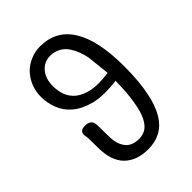

<svg xmlns="http://www.w3.org/2000/svg" viewBox="-212 -829 946 946"><g transform="rotate(-45 261.0 -356.0)"><path d="M145 -541Q145 -509 155 -479Q166 -449 192 -427Q219 -405 265 -395Q311 -386 382 -396L369 -517Q358 -567 339 -598Q321 -629 296 -642Q271 -656 241 -656Q199 -656 172 -624Q145 -593 145 -541ZM259 12Q178 12 133 -33Q88 -78 88 -169Q88 -212 87 -238L84 -258Q80 -291 119 -291Q158 -291 163 -260L164 -246Q165 -219 165 -179Q165 -144 172 -120Q180 -97 193 -82Q206 -68 224 -62Q242 -56 262 -56Q287 -56 308 -68Q330 -81 346 -113Q362 -145 371 -200Q381 -255 382 -341Q290 -329 229 -344Q168 -360 132 -391Q96 -422 81 -463Q66 -504 66 -542Q66 -582 79 -615Q93 -649 116 -673Q140 -697 171 -710Q202 -724 238 -724Q350 -724 406 -633Q463 -542 463 -362Q463 -257 448 -185Q434 -114 407 -70Q380 -26 342 -7Q305 12 259 12Z"/></g></svg>

Font: Swei Gothic CJK TC Regular
Style: Regular
Weight: 400
Version: Version 2.129